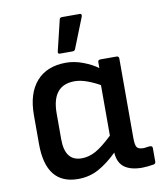

<svg xmlns="http://www.w3.org/2000/svg" viewBox="-81 -769 714 846"><g transform="rotate(-10 276.0 -345.5)"><path d="M201 12Q57 12 57 -170V-299Q57 -396 103.5 -449Q150 -502 236 -502Q274 -502 313 -487Q352 -472 377 -453V-479Q377 -490 388 -490H460Q471 -490 471 -479V-125Q471 -91 478.5 -81.5Q486 -72 507 -72Q514 -72 522 -73.5Q530 -75 537 -75Q548 -75 548 -65V-4Q548 5 538 7Q527 9 512.5 10.5Q498 12 487 12Q436 12 408 -8.5Q380 -29 377 -75Q334 -33 292.5 -10.5Q251 12 201 12ZM157 -173Q157 -75 232 -75Q264 -75 295 -92Q326 -109 371 -152V-378Q343 -394 313.5 -404.5Q284 -415 259 -415Q157 -415 157 -289ZM217 -546Q207 -546 209 -556L242 -693Q243 -703 254 -703H333Q344 -703 340 -690L286 -554Q283 -546 274 -546Z"/></g></svg>

Font: Sofia Sans SemiBold
Style: Regular
Weight: 600
Designer: Botio Nikoltchev, Ani Petrova
Foundry: lettersoup
Version: Version 4.101; ttfautohint (v1.8.4.7-5d5b)